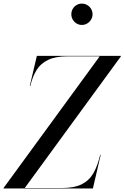

<svg xmlns="http://www.w3.org/2000/svg" viewBox="-70 -1066 704 1086"><path d="M-50 0V-2.5L494 -747.5H314Q245.5 -747.5 203.2 -727.8Q161 -708 137.5 -670.8Q114 -633.5 101.5 -580H98.5L138.5 -750H614V-747.5L70 -2.5H280Q348.5 -2.5 391 -23.2Q433.5 -44 457.8 -85.5Q482 -127 496.5 -190H499.5L455.5 0ZM393 -925Q376.5 -925 363 -933.2Q349.5 -941.5 341.5 -955.2Q333.5 -969 333.5 -985.5Q333.5 -1002 341.5 -1015.8Q349.5 -1029.5 363 -1037.5Q376.5 -1045.5 393 -1045.5Q409.5 -1045.5 423.2 -1037.5Q437 -1029.5 445.2 -1015.8Q453.5 -1002 453.5 -985.5Q453.5 -969 445.2 -955.2Q437 -941.5 423.2 -933.2Q409.5 -925 393 -925Z"/></svg>

Font: Bodoni Moda 72pt
Style: Italic
Weight: 400
Italic angle: -13°
Designer: Owen Earl
Foundry: indestructible type
Version: Version 2.005